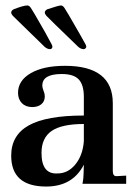

<svg xmlns="http://www.w3.org/2000/svg" viewBox="-20 -673 498 703"><path d="M149 10Q21 10 21 -103Q21 -178 85.5 -214Q150 -250 287 -250V-318Q287 -362 268.5 -382Q250 -402 206 -402Q135 -402 135 -360Q135 -351 140 -339Q144 -330 144 -320Q144 -302 131.5 -291.5Q119 -281 98 -281Q74 -281 60 -295.5Q46 -310 46 -333Q46 -378 92.5 -405Q139 -432 218 -432Q393 -432 393 -295V-47Q393 -28 406 -28L442 -30V0H282Q286 -20 286 -37L287 -70Q246 10 149 10ZM191 -38Q229 -38 256 -71Q283 -104 287 -156V-219Q206 -219 169 -193.5Q132 -168 132 -113Q132 -73 147 -54.5Q162 -36 191 -38ZM286 -493Q277 -493 267 -501Q160 -604 150 -615Q144 -622 144 -627Q144 -634 153 -639Q195 -653 203 -653Q210 -653 216 -644Q219 -641 274 -545L293 -511Q296 -505 296 -501Q293 -493 286 -493ZM163 -493Q154 -493 144 -501L27 -615Q21 -622 21 -627Q21 -634 30 -639Q66 -653 80 -653Q87 -653 93 -644Q96 -641 144 -557L169 -511Q172 -505 172 -501Q170 -493 163 -493Z"/></svg>

Font: UnnaMedium
Style: Regular
Weight: 500
Designer: Jorge de Buen Unna
Foundry: Omnibus-Type
Version: Version 2.008;hotconv 1.0.109;makeotfexe 2.5.65596